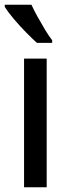

<svg xmlns="http://www.w3.org/2000/svg" viewBox="-37 -852 280 806"><path d="M159 -66H64V-606H159ZM95 -832Q105 -810 120.5 -782Q136 -754 152 -727.5Q168 -701 182 -683V-672H118Q99 -689 72 -716.5Q45 -744 20.5 -773Q-4 -802 -17 -823V-832Z"/></svg>

Font: Noto Sans Malayalam UI ExtraCondensed Medium
Style: Regular
Weight: 500
Width: 2
Designer: Jelle Bosma - Monotype Design Team
Foundry: Monotype Imaging Inc.
Version: Version 2.104; ttfautohint (v1.8.4.7-5d5b)